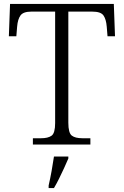

<svg xmlns="http://www.w3.org/2000/svg" viewBox="-20 -734 630 975"><path d="M147 0V-32H189Q224 -32 242 -45Q260 -58 260 -109V-675H139Q98 -675 84 -655.5Q70 -636 67 -599L63 -550H25L31 -714H558L564 -550H526L522 -599Q519 -636 505.5 -655.5Q492 -675 449 -675H327V-111Q327 -59 344.5 -45.5Q362 -32 398 -32H439V0ZM227 208Q235 173 242 134.5Q249 96 254 61H327V71Q318 92 305.5 119.5Q293 147 279.5 174Q266 201 254 221H227Z"/></svg>

Font: Noto Serif Sinhala Light
Style: Regular
Weight: 300
Designer: Jelle Bosma - Monotype Design Team
Foundry: Monotype Imaging Inc.
Version: Version 2.007; ttfautohint (v1.8.4.7-5d5b)